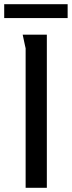

<svg xmlns="http://www.w3.org/2000/svg" viewBox="-39 -894 342 914"><path d="M69 -729H184V0H83V-664Q83 -665 79.5 -679.5Q76 -694 73 -710Q70 -726 69 -729ZM-19 -874H283V-808H-19Z"/></svg>

Font: Rosario Medium
Style: Regular
Weight: 500
Version: Version 1.201